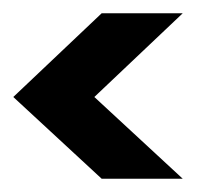

<svg xmlns="http://www.w3.org/2000/svg" viewBox="-20 -715 319 289"><path d="M255 -446H133L0 -569L133 -695H255L122 -569Z"/></svg>

Font: Danfo
Style: Regular
Weight: 400
Version: Version 1.000;Glyphs 3.2 (3236)